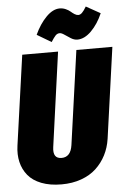

<svg xmlns="http://www.w3.org/2000/svg" viewBox="-62 -972 690 1035"><g transform="rotate(-5 283.0 -454.0)"><path d="M381.8 -751Q364.7 -751 347.2 -761.7Q329.6 -772.5 314.5 -783.2Q299.3 -793.9 289.1 -793.9Q276.4 -793.9 266.6 -783.7Q256.8 -773.4 242.2 -750L165 -795.9Q190.9 -852.5 227.3 -889.6Q263.7 -926.8 300.8 -926.8Q317.9 -926.8 333.3 -919.9Q348.6 -913.1 357.9 -904.8Q367.2 -896.5 377.9 -889.6Q388.7 -882.8 397.9 -882.8Q408.7 -882.8 418.7 -892.6Q428.7 -902.3 441.9 -924.8L519 -881.8Q494.6 -825.2 457.5 -788.1Q420.4 -751 381.8 -751ZM565.9 -695.8 497.1 -204.1Q490.2 -156.7 469.7 -116.7Q449.2 -76.7 416.5 -46.1Q383.8 -15.6 335.7 1.7Q287.6 19 229 19Q166.5 19 120.1 1Q73.7 -17.1 47.9 -48.8Q22 -80.6 12.5 -121.3Q2.9 -162.1 9.8 -210L78.1 -695.8H272L201.2 -185.1Q192.4 -123 241.2 -123Q290.5 -123 299.8 -187L371.1 -695.8Z"/></g></svg>

Font: Fira Sans Compressed Heavy
Style: Italic
Weight: 900
Width: 3
Italic angle: -8°
Designer: Carrois Corporate & Edenspiekermann AG
Foundry: Carrois Corporate GbR & Edenspiekermann AG
Version: Version 4.203;PS 004.203;hotconv 1.0.88;makeotf.lib2.5.64775